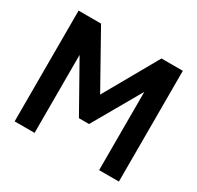

<svg xmlns="http://www.w3.org/2000/svg" viewBox="-150 -876 1081 1051"><g transform="rotate(30 390.5 -350.0)"><path d="M61 0V-700H203L393 -361L585 -700H720V0H595V-495L421 -191H357L187 -493V0Z"/></g></svg>

Font: Georama ExtraCondensed Thin SemiBold
Style: Regular
Weight: 600
Version: Version 1.001